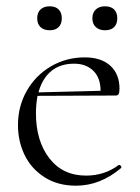

<svg xmlns="http://www.w3.org/2000/svg" viewBox="-20 -577 445 609"><path d="M358 -54Q361 -54 363.5 -50.5Q366 -47 364 -44Q298 12 221 12Q163 12 121 -15Q79 -42 58 -85.5Q37 -129 37 -180Q37 -240 65 -289Q93 -338 141.5 -366.5Q190 -395 249 -395Q301 -395 330 -368.5Q359 -342 359 -296Q359 -284 356.5 -279Q354 -274 347 -274L99 -273Q94 -245 94 -218Q94 -130 136.5 -75Q179 -20 253 -20Q312 -20 357 -54ZM102 -284 299 -289Q299 -330 276 -352.5Q253 -375 215 -375Q171 -375 142.5 -351.5Q114 -328 102 -284ZM98 -519Q98 -537 108.5 -547Q119 -557 138 -557Q156 -557 166 -547Q176 -537 176 -519Q176 -501 166 -491Q156 -481 138 -481Q119 -481 108.5 -491Q98 -501 98 -519ZM273 -519Q273 -537 284 -547Q295 -557 313 -557Q332 -557 342 -547Q352 -537 352 -519Q352 -501 342 -491Q332 -481 313 -481Q295 -481 284 -491Q273 -501 273 -519Z"/></svg>

Font: Cormorant Infant Light
Style: Regular
Weight: 300
Designer: Christian Thalmann (Catharsis Fonts)
Version: Version 3.000